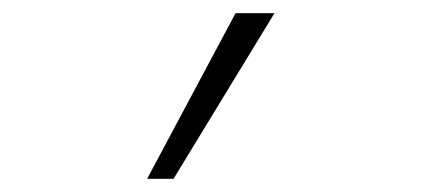

<svg xmlns="http://www.w3.org/2000/svg" viewBox="-20 -734 640 291"><path d="M337 -714H396L243 -463H203Z"/></svg>

Font: Noto Sans Mono UI Light
Style: Regular
Weight: 300
Monospace: yes
Designer: Monotype Design team
Foundry: Monotype Imaging Inc.
Version: Version 1.000